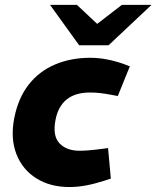

<svg xmlns="http://www.w3.org/2000/svg" viewBox="-20 -764 646 793"><path d="M266.5 8.5Q187.6 8.5 130.4 -27.3Q73.1 -63 47.9 -127.2Q22.7 -191.5 38.7 -275.4Q55.1 -359.4 98.8 -414.9Q142.5 -470.3 207.7 -497.8Q272.9 -525.3 352.2 -525.3Q388.3 -525.3 423.5 -518.3Q458.7 -511.3 493.3 -498.8L516.2 -489.9L466.5 -367.4L436.9 -372.9Q415.9 -376.9 394.9 -379.4Q373.9 -381.9 352.4 -381.9Q290.7 -381.9 255.4 -353.2Q220 -324.6 209.4 -269.4Q196.4 -203.2 225.5 -172.3Q254.6 -141.4 308.7 -141.4Q342.9 -141.4 399.8 -148.9L426.3 -152.5L437.8 -26.4L412.4 -18Q371.9 -5 336.2 1.8Q300.5 8.5 266.5 8.5ZM307 -577 357.4 -646.9 483.6 -744H606L428.3 -577ZM307 -577 186.6 -744H297.6L402.2 -645.8L428.3 -577Z"/></svg>

Font: REM Medium
Style: Italic
Weight: 500
Italic angle: -11°
Designer: Octavio Pardo
Foundry: Ashler Design
Version: Version 1.005;gftools[0.9.28]